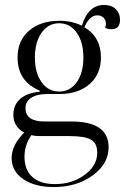

<svg xmlns="http://www.w3.org/2000/svg" viewBox="-20 -528 509 776"><path d="M220 -148H171Q130 -148 106.5 -133Q83 -118 83 -91Q83 -37 160 -37H268Q419 -37 419 67Q419 134 354.5 181Q290 228 198 228Q121 228 74 196Q27 164 27 111Q27 58 78 8Q34 -16 34 -64Q34 -104 62 -128.5Q90 -153 140 -157V-162Q51 -199 51 -296Q51 -364 97.5 -404Q144 -444 220 -444Q271 -444 311 -424Q336 -508 401 -508Q430 -508 447.5 -491.5Q465 -475 465 -448Q465 -410 431 -410Q414 -410 405 -416Q408 -424 408 -432Q408 -447 398.5 -456.5Q389 -466 373 -466Q342 -466 321 -418Q388 -378 388 -296Q388 -228 342 -188Q296 -148 220 -148ZM317 -296Q317 -358 290 -396Q263 -434 219 -434Q175 -434 148 -395.5Q121 -357 121 -296Q121 -234 148 -196Q175 -158 219 -158Q263 -158 290 -195.5Q317 -233 317 -296ZM79 106Q79 159 111 187.5Q143 216 202 216Q272 216 322.5 178.5Q373 141 373 90Q373 51 348 36.5Q323 22 260 22H141Q120 22 107 18Q79 58 79 106Z"/></svg>

Font: Arapey Regular-Display
Style: Regular
Weight: 400
Designer: Eduardo Rodriguez Tunni
Foundry: Eduardo Rodriguez Tunni
Version: Version 4.000